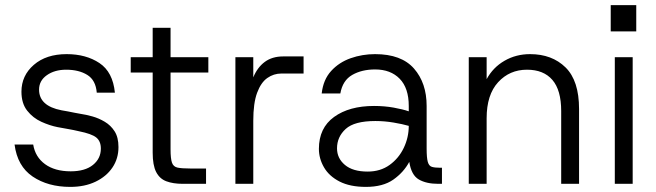

<svg xmlns="http://www.w3.org/2000/svg" viewBox="-20 -720 2568 752"><path d="M255 12Q168 12 108 -28.5Q48 -69 37 -154H110Q118 -105 156.5 -77Q195 -49 257 -49Q313 -49 344 -74Q375 -99 375 -138Q375 -167 357 -181.5Q339 -196 289 -206Q268 -211 247.5 -214.5Q227 -218 206 -222Q175 -228 142 -243Q109 -258 86.5 -286.5Q64 -315 64 -361Q64 -424 112.5 -466Q161 -508 241 -508Q317 -508 369.5 -473Q422 -438 430 -357H359Q355 -406 322 -426.5Q289 -447 239 -447Q194 -447 163.5 -425.5Q133 -404 133 -369Q133 -305 221 -288Q234 -286 246.5 -283.5Q259 -281 271.5 -278.5Q284 -276 296 -274Q317 -271 342 -264Q367 -257 390.5 -243Q414 -229 429 -205.5Q444 -182 444 -144Q444 -99 420.5 -64Q397 -29 354.5 -8.5Q312 12 255 12Z M696 0Q658 0 631.5 -10Q605 -20 591.5 -46.5Q578 -73 578 -122V-436H492V-496H578V-611H648V-496H796V-436H648V-135Q648 -99 653.5 -83Q659 -67 675.5 -63.5Q692 -60 726 -60H787V0Z M902 0V-496H972V-417Q988 -456 1017 -477.5Q1046 -499 1089 -499H1169V-432H1082Q1052 -432 1027 -414.5Q1002 -397 987 -356.5Q972 -316 972 -247V0Z M1413 12Q1351 12 1310 -9Q1269 -30 1249 -64.5Q1229 -99 1229 -137Q1229 -219 1288.5 -262Q1348 -305 1445 -305Q1486 -305 1522 -298.5Q1558 -292 1581 -284V-305Q1581 -375 1545.5 -411.5Q1510 -448 1449 -448Q1397 -448 1359.5 -426.5Q1322 -405 1313 -354H1240Q1246 -408 1277 -442Q1308 -476 1353.5 -492Q1399 -508 1449 -508Q1552 -508 1601.5 -451.5Q1651 -395 1651 -305V-138Q1651 -102 1655.5 -86Q1660 -70 1671.5 -66.5Q1683 -63 1703 -63H1711V0H1696Q1650 0 1620.5 -17Q1591 -34 1583 -86Q1561 -45 1520.5 -16.5Q1480 12 1413 12ZM1420 -48Q1470 -48 1506 -74Q1542 -100 1561.5 -141Q1581 -182 1581 -227Q1557 -234 1521.5 -240Q1486 -246 1450 -246Q1368 -246 1334 -215Q1300 -184 1300 -139Q1300 -100 1331 -74Q1362 -48 1420 -48Z M1816 0V-496H1886V-410Q1911 -456 1956 -482Q2001 -508 2056 -508Q2142 -508 2195 -456Q2248 -404 2248 -293V0H2178V-285Q2178 -367 2143.5 -407Q2109 -447 2044 -447Q1976 -447 1931 -398Q1886 -349 1886 -257V0Z M2388 0V-496H2458V0ZM2372 -597V-700H2472V-597Z"/></svg>

Font: Host Grotesk Light Light
Style: Regular
Weight: 300
Version: Version 1.003